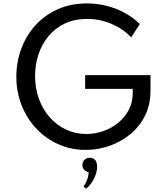

<svg xmlns="http://www.w3.org/2000/svg" viewBox="-20 -860 969 1122"><path d="M481 16Q395.5 16 321.8 -16.8Q248 -49.5 192.8 -108Q137.5 -166.5 106.5 -244.2Q75.5 -322 75.5 -412Q75.5 -496 103.5 -573Q131.5 -650 185 -710Q238.5 -770 315.2 -805Q392 -840 489 -840Q550 -840 606.2 -825.2Q662.5 -810.5 711 -783.5Q759.5 -756.5 797 -719.5L746.5 -641.5Q700.5 -691 632.2 -720.2Q564 -749.5 489 -749.5Q416.5 -749.5 360 -723Q303.5 -696.5 264.5 -650Q225.5 -603.5 205.2 -543.5Q185 -483.5 185 -416Q185 -343 207.8 -281.2Q230.5 -219.5 271.5 -173.5Q312.5 -127.5 367 -102.2Q421.5 -77 484.5 -77Q535.5 -77 584 -94Q632.5 -111 671.2 -142.8Q710 -174.5 732.8 -218.5Q755.5 -262.5 755.5 -316.5V-340.5H477.5V-421H859.5V-332Q859.5 -248 827 -183.2Q794.5 -118.5 739.8 -74.2Q685 -30 617.8 -7Q550.5 16 481 16ZM483 242.5 468 230Q479.5 215.5 488.2 193Q497 170.5 498 146Q482.5 143.5 472 132Q461.5 120.5 461.5 104.5Q461.5 86 473.5 74Q485.5 62 505 62Q525 62 536.2 75Q547.5 88 547.5 114.5Q547.5 147.5 529.2 184Q511 220.5 483 242.5Z"/></svg>

Font: Spartan Thin Medium
Style: Regular
Weight: 500
Version: Version 1.004